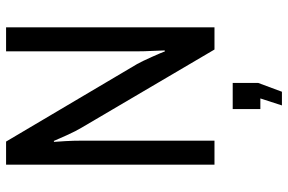

<svg xmlns="http://www.w3.org/2000/svg" viewBox="-178 -548 948 632"><g transform="rotate(-90 296.0 -232.0)"><path d="M449 0 192 -437Q181 -455 166.5 -487Q152 -519 148 -529L145 -528Q146 -518 147.5 -490.5Q149 -463 149 -437V0H70V-686H146L401 -255Q410 -239 424.5 -206.5Q439 -174 443 -163L446 -164Q446 -175 444.5 -203Q443 -231 443 -255V-686H522V0ZM310 222H265L288 151H253V60H339V144Z"/></g></svg>

Font: Archivo Narrow
Style: Regular
Weight: 400
Designer: Hector Gatti
Foundry: Omnibus-Type
Version: Version 1.003